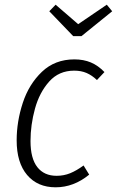

<svg xmlns="http://www.w3.org/2000/svg" viewBox="-20 -787 498 818"><path d="M425 -480 393 -446Q372 -466 349 -476Q326 -486 296 -486Q231 -486 189.5 -439.5Q148 -393 129 -324Q110 -255 110 -186Q110 -112 139 -75Q168 -38 221 -38Q252 -38 279 -49Q306 -60 336 -82L360 -43Q294 11 217 11Q140 11 95.5 -41.5Q51 -94 51 -189Q51 -269 77 -348.5Q103 -428 158.5 -481Q214 -534 297 -534Q336 -534 367 -521Q398 -508 425 -480ZM435 -767 458 -739 327 -633H292L190 -739L217 -767L313 -684Z"/></svg>

Font: Fira Sans Condensed Light
Style: Italic
Weight: 300
Width: 3
Italic angle: -8°
Designer: Carrois Corporate & Edenspiekermann AG
Foundry: Carrois Corporate GbR & Edenspiekermann AG
Version: Version 4.203